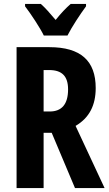

<svg xmlns="http://www.w3.org/2000/svg" viewBox="-20 -953 552 973"><path d="M202 -773H322C343 -815 387 -882 416 -921V-933H338C312 -910 291 -888 262 -852C234 -885 209 -914 187 -933H107V-921C137 -882 183 -812 202 -773ZM230 -714H64V0H201V-280H242L360 0H510L363 -315C433 -356 465 -420 465 -507C465 -645 389 -714 230 -714ZM229 -598C294 -598 325 -567 325 -500C325 -425 293 -388 232 -388H201V-598Z"/></svg>

Font: Noto Sans Devanagari ExtraCondensed
Style: Bold
Weight: 700
Width: 2
Designer: Jelle Bosma - Monotype Design Team
Foundry: Monotype Imaging Inc.
Version: Version 2.004